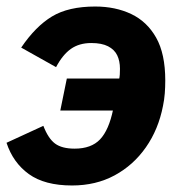

<svg xmlns="http://www.w3.org/2000/svg" viewBox="-26 -557 558 589"><path d="M159 -218 179 -316H363L334 -287L339 -312Q341 -320 341.5 -328Q342 -336 342 -346Q342 -370 333.5 -387.5Q325 -405 305.5 -415Q286 -425 254 -425Q217 -425 191.5 -407Q166 -389 146 -351L39 -411Q83 -476 133.5 -506.5Q184 -537 266 -537Q328 -537 376.5 -514Q425 -491 453 -441.5Q481 -392 481 -310Q481 -290 479.5 -270.5Q478 -251 474 -232Q460 -160 421.5 -105Q383 -50 325.5 -19Q268 12 195 12Q111 12 62.5 -23Q14 -58 -6 -119L107 -171Q122 -132 143 -116.5Q164 -101 203 -101Q254 -101 281 -129.5Q308 -158 321 -221L327 -251L351 -218Z"/></svg>

Font: IBM Plex Sans
Style: Italic
Weight: 400
Italic angle: -11.31°
Designer: Mike Abbink, Paul van der Laan, Pieter van Rosmalen
Foundry: Bold Monday
Version: Version 3.201